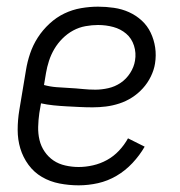

<svg xmlns="http://www.w3.org/2000/svg" viewBox="-20 -548 540 576"><path d="M216 8Q187 8 158.5 2.5Q130 -3 106 -17Q82 -31 65.5 -53.5Q49 -76 41 -102.5Q33 -129 33 -158.5Q33 -188 38 -218L58 -338Q62 -363 70.5 -388Q79 -413 93.5 -435.5Q108 -458 128.5 -477Q149 -496 173 -507.5Q197 -519 223 -523.5Q249 -528 274 -528Q298 -528 322 -524.5Q346 -521 367 -511.5Q388 -502 405 -486.5Q422 -471 432 -450Q442 -429 445.5 -405.5Q449 -382 445 -357Q442 -338 432.5 -318.5Q423 -299 408.5 -283Q394 -267 376 -255.5Q358 -244 338 -237.5Q318 -231 298 -228.5Q278 -226 258 -226Q238 -226 218.5 -227Q199 -228 179.5 -229Q160 -230 140.5 -232Q121 -234 103 -238L98 -209Q95 -188 94.5 -167.5Q94 -147 98.5 -128Q103 -109 114 -93Q125 -77 140.5 -66.5Q156 -56 176 -51.5Q196 -47 216 -47Q237 -47 259 -52Q281 -57 301 -68Q321 -79 337 -96Q353 -113 364 -133L414 -108Q399 -82 377.5 -59Q356 -36 329.5 -20.5Q303 -5 274 1.5Q245 8 216 8ZM266 -279Q285 -279 305 -283.5Q325 -288 342 -299.5Q359 -311 370.5 -329Q382 -347 385 -366Q389 -389 382 -411Q375 -433 358.5 -447Q342 -461 320 -467Q298 -473 274 -473Q256 -473 236.5 -469.5Q217 -466 199.5 -456.5Q182 -447 167.5 -432.5Q153 -418 143 -401Q133 -384 127 -365.5Q121 -347 118 -329L112 -293Q130 -288 149.5 -286.5Q169 -285 188.5 -284Q208 -283 227.5 -281Q247 -279 266 -279Z"/></svg>

Font: Iosevka SS04 Light
Style: Italic
Weight: 300
Italic angle: -9°
Monospace: yes
Designer: Belleve Invis
Foundry: Belleve Invis
Version: Version 19.0.0; ttfautohint (v1.8.4)